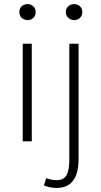

<svg xmlns="http://www.w3.org/2000/svg" viewBox="-20 -695 497 944"><path d="M344.7 -596.2Q328.1 -596.7 315.9 -607.4Q303.7 -618.2 303.7 -635.7Q303.7 -653.3 315.9 -664.1Q328.1 -674.8 344.7 -674.8Q361.3 -674.8 373 -664.1Q384.8 -653.3 384.8 -635.3Q384.8 -617.7 373 -606.9Q361.3 -596.2 344.7 -596.2ZM257.8 229Q225.6 229 195.8 216.8L207 181.2Q236.8 190.9 256.8 190.9Q294.9 190.9 308.1 164.6Q321.3 138.2 320.8 85.9V-480H366.2V88.9Q365.7 229 257.8 229ZM115.2 -596.2Q98.1 -596.7 86.4 -607.4Q75.2 -618.2 75.2 -635.7Q75.2 -653.3 86.4 -664.1Q98.1 -674.8 115.2 -674.8Q131.8 -674.8 143.6 -664.1Q155.3 -653.3 155.3 -635.3Q155.3 -617.7 143.6 -606.9Q132.3 -596.2 115.2 -596.2ZM91.8 0V-480H136.2V0Z"/></svg>

Font: SourceSansPro-Light
Style: Regular
Weight: 300
Designer: Paul D. Hunt
Foundry: Adobe Systems Incorporated
Version: Version 2.020;PS 2.0;hotconv 1.0.86;makeotf.lib2.5.63406